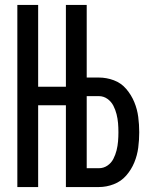

<svg xmlns="http://www.w3.org/2000/svg" viewBox="-20 -755 616 775"><path d="M50 0H134V-330H246V0H379Q410 0 439.5 -11.5Q469 -23 489.5 -46.5Q510 -70 522 -99Q534 -128 538 -159Q542 -190 542 -221Q542 -252 538 -283Q534 -314 522 -343Q510 -372 489.5 -396Q469 -420 439.5 -431Q410 -442 379 -442H330V-735H246V-405H134V-735H50ZM330 -76V-367H379Q398 -367 413.5 -356Q429 -345 437.5 -328.5Q446 -312 450.5 -294Q455 -276 456.5 -258Q458 -240 458 -221Q458 -203 456.5 -184.5Q455 -166 450.5 -148Q446 -130 437.5 -113.5Q429 -97 413.5 -86.5Q398 -76 379 -76Z"/></svg>

Font: Iosevka SS01 Extended
Style: Regular
Weight: 400
Width: 7
Monospace: yes
Designer: Belleve Invis
Foundry: Belleve Invis
Version: Version 3.4.7; ttfautohint (v1.8.3)